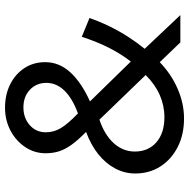

<svg xmlns="http://www.w3.org/2000/svg" viewBox="-14 -742 770 783"><g transform="rotate(-90 371.5 -350.0)"><path d="M280.5 15Q214.5 15 164 -10.8Q113.5 -36.5 84.8 -81.2Q56 -126 56 -184Q56 -227.5 76.5 -266Q97 -304.5 134.8 -334.8Q172.5 -365 225.5 -384.5Q192.5 -417 173.5 -443.2Q154.5 -469.5 146.5 -494.5Q138.5 -519.5 138.5 -549.5Q138.5 -595 163.8 -632.8Q189 -670.5 231.2 -692.8Q273.5 -715 324 -715Q377.5 -715 419.5 -694Q461.5 -673 485.8 -636Q510 -599 510 -551Q510 -494.5 469 -449.2Q428 -404 350 -368.5L512.5 -202Q541.5 -239 566.8 -287.8Q592 -336.5 613.5 -402L690 -370.5Q676 -330 656.5 -289.8Q637 -249.5 613.2 -212.8Q589.5 -176 564.5 -145.5L702 0H590.5L510 -84Q460.5 -36.5 400.8 -10.8Q341 15 280.5 15ZM285.5 -65Q333 -65 376.5 -84.2Q420 -103.5 457.5 -141.5L275.5 -330Q213 -309 179.2 -271.2Q145.5 -233.5 145.5 -186Q145.5 -130.5 183.2 -97.8Q221 -65 285.5 -65ZM301 -417.5Q363 -440.5 394.2 -473Q425.5 -505.5 425.5 -546Q425.5 -587 397.5 -613.5Q369.5 -640 325.5 -640Q282.5 -640 253.2 -614.2Q224 -588.5 224 -548.5Q224 -516 241.2 -487.2Q258.5 -458.5 301 -417.5Z"/></g></svg>

Font: Geologica Cursive Light
Style: Regular
Weight: 300
Designer: Sindre Bremnes, Frode Helland
Foundry: Monokrom Skriftforlag AS
Version: Version 1.010;gftools[0.9.28]